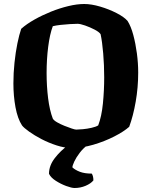

<svg xmlns="http://www.w3.org/2000/svg" viewBox="-20 -740 758 960"><path d="M339 0Q303 0 263 -13Q223 -26 187.5 -44.5Q152 -63 125.5 -82Q99 -101 90 -113Q68 -147 57.5 -203.5Q47 -260 47 -323Q47 -375 52.5 -427Q58 -479 67 -523Q76 -567 86 -596Q113 -620 152 -642Q191 -664 234.5 -681.5Q278 -699 321.5 -709.5Q365 -720 401 -720Q437 -720 481 -707Q525 -694 563 -674.5Q601 -655 618 -635Q635 -608 646.5 -565Q658 -522 664.5 -473Q671 -424 671 -377Q671 -303 658.5 -231.5Q646 -160 626 -106Q599 -82 551 -57.5Q503 -33 447 -16.5Q391 0 339 0ZM361 -92Q373 -92 394.5 -94Q416 -96 438 -101Q460 -106 471 -113Q488 -157 494.5 -222Q501 -287 501 -354Q501 -414 496 -473Q491 -532 483 -569Q476 -580 453 -592Q430 -604 405.5 -612.5Q381 -621 368 -621Q353 -621 329.5 -619.5Q306 -618 283 -615.5Q260 -613 244 -609Q229 -569 221 -506.5Q213 -444 213 -375Q213 -309 220.5 -249Q228 -189 244 -147Q249 -138 265.5 -128.5Q282 -119 302 -111Q322 -103 338.5 -97.5Q355 -92 361 -92ZM353 200Q338 200 311 190Q284 180 259 164Q234 148 225 129Q225 88 254 50.5Q283 13 321 -14L422 -18Q397 0 379 23.5Q361 47 351.5 67.5Q342 88 342 97Q356 110 379.5 119Q403 128 439 128Q447 141 447 162Q434 178 408 189Q382 200 353 200Z"/></svg>

Font: Texturina 72pt Black
Style: Regular
Weight: 900
Designer: Guillermo Torres Carreño
Foundry: Omnibus-Type
Version: Version 1.002; ttfautohint (v1.8.3)